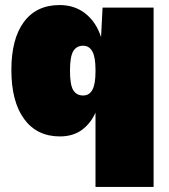

<svg xmlns="http://www.w3.org/2000/svg" viewBox="-20 -530 667 760"><path d="M588 -500V210H358V-84Q338 -40 303 -15Q268 10 217 10Q126 10 75.5 -59Q25 -128 25 -253Q25 -376 74.5 -443Q124 -510 216 -510Q276 -510 318.5 -476Q361 -442 380 -383L386 -500ZM358 -246V-254Q358 -304 345.5 -326.5Q333 -349 309 -349Q283 -349 270 -327.5Q257 -306 257 -250Q257 -194 270 -173Q283 -152 309 -152Q334 -152 346 -175Q358 -198 358 -246Z"/></svg>

Font: Work Sans Black
Style: Regular
Weight: 900
Designer: Wei Huang
Foundry: Wei Huang
Version: Version 1.500